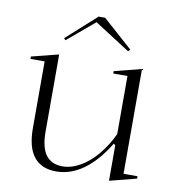

<svg xmlns="http://www.w3.org/2000/svg" viewBox="-82 -790 806 879"><g transform="rotate(10 321.0 -351.0)"><path d="M237 15Q168 15 133 -29Q98 -73 98 -162V-472H32V-483L158 -515V-155Q158 -83 184 -48Q210 -13 261 -13Q302 -13 344 -37Q386 -61 422 -104.5Q458 -148 483 -202V-472H417V-483L543 -515V-28H608V-17L483 15V-150L475 -156Q425 -73 364.5 -29Q304 15 237 15ZM175 -584 167 -592 306 -717H336L475 -593L466 -584L301 -690Z"/></g></svg>

Font: Kalnia Light
Style: Regular
Weight: 300
Designer: Frida Medrano
Foundry: Frida Medrano
Version: Version 1.105